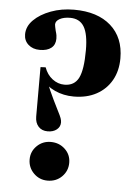

<svg xmlns="http://www.w3.org/2000/svg" viewBox="-53 -765 590 821"><g transform="rotate(5 242.0 -355.0)"><path d="M164 -196Q139 -196 124.5 -212Q110 -228 110 -255V-467L132 -468Q143 -437 166.5 -419Q190 -401 218 -401Q261 -401 279 -436.5Q297 -472 297 -556Q297 -625 278 -656.5Q259 -688 218 -688Q191 -688 173.5 -678.5Q156 -669 156 -654Q156 -650 157.5 -644Q159 -638 161 -628Q165 -615 166 -608Q167 -601 167 -594Q167 -568 149.5 -554Q132 -540 100 -540Q70 -540 51 -557Q32 -574 32 -601Q32 -635 59.5 -662.5Q87 -690 132.5 -707Q178 -724 232 -724Q333 -724 390 -673.5Q447 -623 447 -534Q447 -480 424 -439.5Q401 -399 359.5 -376.5Q318 -354 262 -354Q218 -354 181 -371Q144 -388 127 -416L143 -412Q151 -392 159.5 -372.5Q168 -353 178 -332.5Q188 -312 200 -288Q211 -267 214.5 -257Q218 -247 218 -239Q218 -220 203 -208Q188 -196 164 -196ZM182 14Q147 14 122.5 -10.5Q98 -35 98 -70Q98 -104 122.5 -128Q147 -152 182 -152Q218 -152 243 -128.5Q268 -105 268 -70Q268 -35 243.5 -10.5Q219 14 182 14Z"/></g></svg>

Font: Baskervville
Style: Bold
Weight: 700
Version: Version 1.100